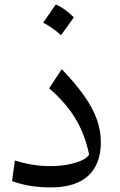

<svg xmlns="http://www.w3.org/2000/svg" viewBox="-20 -810 524 836"><path d="M419.1 -190.1Q419.1 -240.7 401.9 -289.6Q384.6 -338.5 347.2 -391.9Q309.8 -445.4 248.9 -508.8L194.1 -425.4Q266.4 -362.9 307.9 -294.6Q349.5 -226.2 368.1 -137.3Q359.9 -122.4 334.9 -111.1Q309.8 -99.8 274.1 -93.2Q238.4 -86.7 197.6 -86.7Q159.4 -86.7 121.4 -92.9Q83.3 -99 44.8 -111.2L32.4 -21.6Q69.2 -7.7 111.5 -0.9Q153.8 6 201.8 6Q256.8 6 297.5 -7.2Q338.3 -20.4 365.2 -45.7Q392.1 -71 405.6 -107.5Q419.1 -144 419.1 -190.1ZM222.7 -790.3Q208.9 -769.9 195.5 -750.7Q182.1 -731.4 167.9 -711.6Q188.8 -700.4 208.5 -686.5Q228.3 -672.7 245.6 -656.7Q260.3 -676.5 274.1 -695.9Q287.9 -715.3 301.4 -734.5Q280.2 -755.5 260.7 -769.3Q241.2 -783.1 222.7 -790.3Z"/></svg>

Font: Pinar FD VF
Style: Regular
Weight: 300
Designer: Amin Abedi
Version: Version 2.000